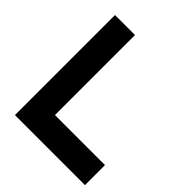

<svg xmlns="http://www.w3.org/2000/svg" viewBox="-193 -825 950 950"><g transform="rotate(45 281.5 -350.0)"><path d="M555 -140H205V-700H65V0H555Z"/></g></svg>

Font: Righteous
Style: Regular
Weight: 400
Designer: Astigmatic (AOETI)
Foundry: Astigmatic (AOETI)
Version: Version 1.000